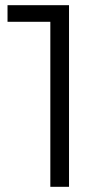

<svg xmlns="http://www.w3.org/2000/svg" viewBox="-20 -720 401 740"><path d="M174 0V-636H9V-700H246V0Z"/></svg>

Font: Belfius21
Style: Regular
Weight: 400
Designer: Montserrat's base design by Julieta Ulanovsky, modified by Coast SPRL for Belfius Bank NV.
Foundry: Montserrat's base design by Julieta Ulanovsky, modified by Coast SPRL for Belfius Bank NV.
Version: Version 2.000;FEAKit 1.0